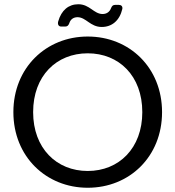

<svg xmlns="http://www.w3.org/2000/svg" viewBox="-20 -877 826 904"><path d="M393 7C590 7 743 -140 743 -349C743 -558 590 -705 393 -705C197 -705 43 -558 43 -349C43 -140 197 7 393 7ZM393 -72C246 -72 136 -179 136 -349C136 -520 246 -626 393 -626C540 -626 650 -520 650 -349C650 -179 540 -72 393 -72ZM349 -857C303 -857 269 -829 254 -776C250 -761 257 -752 268 -752H287C297 -752 302 -757 306 -767C312 -787 327 -796 345 -796C385 -796 405 -750 459 -750C506 -750 543 -779 556 -835C558 -847 551 -854 540 -854H522C512 -854 507 -849 503 -839C496 -820 481 -811 463 -811C422 -811 402 -857 349 -857Z"/></svg>

Font: Arvore Sans
Style: Regular
Weight: 400
Designer: Jonny Pinhorn (Latin) Dan Schunck (customization for Arvore)
Version: Version 1.000;Glyphs 3.3 (3305)